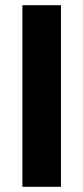

<svg xmlns="http://www.w3.org/2000/svg" viewBox="-20 -717 320 737"><path d="M214 0H66V-697H214Z"/></svg>

Font: Maven Pro
Style: Bold
Weight: 700
Designer: Joe Prince
Foundry: Joe Prince
Version: Version 2.103